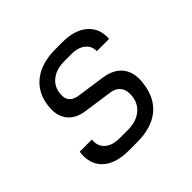

<svg xmlns="http://www.w3.org/2000/svg" viewBox="-141 -716 882 882"><g transform="rotate(-45 300.0 -275.0)"><path d="M230 9Q143 9 99.5 -32.5Q56 -74 66 -147H145Q141 -107 166.5 -84Q192 -61 241 -61H293Q344 -61 376.5 -85Q409 -109 416 -150Q422 -188 407 -211.5Q392 -235 357 -240L217 -260Q159 -268 131.5 -306Q104 -344 114 -406Q125 -479 179 -519Q233 -559 320 -559H367Q446 -559 489.5 -520.5Q533 -482 528 -418H448Q450 -449 425.5 -470Q401 -491 356 -491H310Q261 -491 229.5 -468Q198 -445 192 -406Q181 -341 247 -332L380 -313Q446 -304 475.5 -262.5Q505 -221 493 -152Q481 -74 427.5 -32.5Q374 9 282 9Z"/></g></svg>

Font: JetBrains Mono NL Light
Style: Italic
Weight: 300
Italic angle: -9°
Designer: Philipp Nurullin, Konstantin Bulenkov
Foundry: JetBrains
Version: Version 2.304; ttfautohint (v1.8.4.7-5d5b)